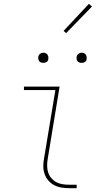

<svg xmlns="http://www.w3.org/2000/svg" viewBox="-20 -982 540 1002"><path d="M340 0Q319 0 299 -3.5Q279 -7 261.5 -16.5Q244 -26 231.5 -41Q219 -56 212.5 -75Q206 -94 206 -114.5Q206 -135 210 -156L269 -512H105V-530H291L229 -153Q226 -135 226 -117Q226 -99 231 -83Q236 -67 247 -53.5Q258 -40 272.5 -32Q287 -24 304.5 -21Q322 -18 340 -18H380V0ZM406 -654Q400 -654 394 -656Q388 -658 384.5 -663Q381 -668 380 -674Q379 -680 380 -686Q381 -691 383.5 -695Q386 -699 389.5 -701.5Q393 -704 397.5 -705.5Q402 -707 406 -707Q413 -707 418.5 -704.5Q424 -702 427.5 -697Q431 -692 432 -686Q433 -680 432 -674Q432 -669 429.5 -665Q427 -661 423 -658.5Q419 -656 415 -655Q411 -654 406 -654ZM206 -654Q200 -654 194 -656Q188 -658 184.5 -663Q181 -668 180 -674Q179 -680 180 -686Q181 -691 183.5 -695Q186 -699 189.5 -701.5Q193 -704 197.5 -705.5Q202 -707 206 -707Q213 -707 218.5 -704.5Q224 -702 227.5 -697Q231 -692 232 -686Q233 -680 232 -674Q232 -669 229.5 -665Q227 -661 223 -658.5Q219 -656 215 -655Q211 -654 206 -654ZM325 -809 312 -821 444 -962 460 -948Z"/></svg>

Font: Iosevka Curly Slab ThObl
Style: Regular
Weight: 100
Italic angle: -9°
Monospace: yes
Designer: Belleve Invis
Foundry: Belleve Invis
Version: Version 11.0.0; ttfautohint (v1.8.3)